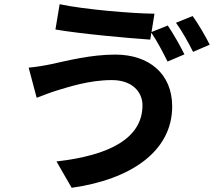

<svg xmlns="http://www.w3.org/2000/svg" viewBox="-20 -828 1040 911"><path d="M656 -328C656 -171 497 -90 248 -62L320 63C599 24 797 -109 797 -323C797 -479 686 -569 527 -569C411 -569 299 -540 225 -524C193 -517 149 -510 116 -507L154 -364C183 -375 221 -390 251 -399C302 -414 401 -448 511 -448C605 -448 656 -394 656 -328ZM894 -752 815 -720C843 -682 875 -624 896 -582L975 -616C958 -651 921 -715 894 -752ZM776 -707 699 -676 713 -763C607 -764 380 -783 263 -808L243 -688C359 -668 576 -648 693 -640L698 -673C725 -634 755 -576 775 -536L855 -570C837 -607 801 -671 776 -707Z"/></svg>

Font: Noto Sans Mono CJK HK
Style: Bold
Weight: 700
Designer: Ryoko NISHIZUKA 西塚涼子 (kana, bopomofo & ideographs); Paul D. Hunt (Latin, Greek & Cyrillic); Sandoll Communications 산돌커뮤니
Foundry: Adobe
Version: Version 2.004;hotconv 1.0.118;makeotfexe 2.5.65603